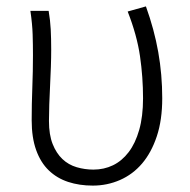

<svg xmlns="http://www.w3.org/2000/svg" viewBox="-20 -567 593 600"><path d="M270 13Q228 13 193 1.5Q158 -10 132.5 -34.5Q107 -59 93 -98Q79 -137 79 -191Q79 -242 81 -293Q83 -344 83 -395Q83 -427 82 -459.5Q81 -492 75 -533H132Q137 -504 138.5 -475.5Q140 -447 140 -412Q140 -387 139 -358Q138 -329 136.5 -299Q135 -269 134 -241Q133 -213 133 -189Q133 -146 144.5 -117Q156 -88 175 -70Q194 -52 219.5 -44.5Q245 -37 272 -37Q305 -37 333 -50.5Q361 -64 382 -91.5Q403 -119 415 -161Q427 -203 427 -260Q427 -326 417.5 -391.5Q408 -457 379 -531L436 -547Q462 -475 474.5 -404.5Q487 -334 487 -260Q487 -192 470 -141Q453 -90 424 -56Q395 -22 355 -4.5Q315 13 270 13Z"/></svg>

Font: SpoqaHanSansJP-Light
Style: Regular
Weight: 300
Designer: [Source Han Sans]
Ryoko NISHIZUKA  (kana & ideographs); Paul D. Hunt (Latin, Greek & Cyrillic); Wenlong ZHANG  (bopomofo
Foundry: Spoqa (http://bi.spoqa.com)
Version: Version 1.002.20150607